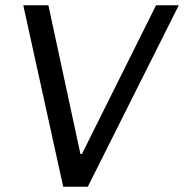

<svg xmlns="http://www.w3.org/2000/svg" viewBox="-20 -706 696 726"><path d="M219 0 68 -686H163L284 -124H290L570 -686H656L312 0Z"/></svg>

Font: Chivo Medium Light
Style: Italic
Weight: 300
Italic angle: -8.05°
Version: Version 2.002